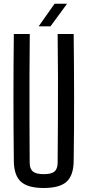

<svg xmlns="http://www.w3.org/2000/svg" viewBox="-20 -978 458 1006"><path d="M209 7Q126 7 89.8 -25.8Q53.5 -58.5 52.5 -133.5Q50.5 -301 50.5 -466.8Q50.5 -632.5 52.5 -800H136Q135 -688.5 134.5 -575.8Q134 -463 134.5 -350.5Q135 -238 135.5 -126Q135.5 -93.5 152.2 -79.5Q169 -65.5 209 -65.5Q249.5 -65.5 265.8 -79.5Q282 -93.5 282 -126Q283 -238 283.5 -350.5Q284 -463 283.8 -575.8Q283.5 -688.5 282 -800H366Q368 -632.5 368.2 -466.8Q368.5 -301 366 -133.5Q365 -58.5 328.8 -25.8Q292.5 7 209 7ZM182.5 -840 266 -958.5H331.5L244.5 -840Z"/></svg>

Font: Big Shoulders
Style: Regular
Weight: 400
Designer: Patric King
Foundry: XO Type Co
Version: Version 2.002